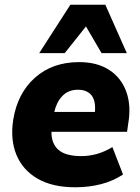

<svg xmlns="http://www.w3.org/2000/svg" viewBox="-20 -782 592 813"><path d="M299 11Q202 11 139 -25.5Q76 -62 49.5 -126.5Q23 -191 36 -275Q54 -387 128 -453Q202 -519 315 -519Q392 -519 443 -485.5Q494 -452 515 -393Q536 -334 523 -259L518 -224H198Q197 -175 227 -148Q257 -121 325 -121Q358 -121 390 -130Q422 -139 456 -159L501 -43Q458 -15 407 -2Q356 11 299 11ZM310 -402Q269 -402 244 -375.5Q219 -349 210 -308H382Q386 -356 367 -379Q348 -402 310 -402ZM146 -557 278 -762H426L517 -557H410L344 -670L254 -557Z"/></svg>

Font: Mulish Black
Style: Italic
Weight: 900
Italic angle: -9°
Designer: Vernon Adams
Foundry: Vernon Adams
Version: Version 3.603; ttfautohint (v1.8.3)